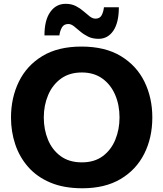

<svg xmlns="http://www.w3.org/2000/svg" viewBox="-20 -971 854 1004"><path d="M410.5 13.5Q314 13.5 243.5 -16.2Q173 -46 127.5 -97.8Q82 -149.5 59.8 -216Q37.5 -282.5 37.5 -356Q37.5 -460 78.8 -544.2Q120 -628.5 201.8 -678Q283.5 -727.5 406 -727.5Q530 -727.5 612.2 -677.5Q694.5 -627.5 735.5 -543.5Q776.5 -459.5 776.5 -357Q776.5 -250.5 734.2 -166.8Q692 -83 610.5 -34.8Q529 13.5 410.5 13.5ZM408 -122Q474 -122 517.8 -154.8Q561.5 -187.5 583.2 -241Q605 -294.5 605 -357Q605 -422.5 581.8 -476Q558.5 -529.5 514.5 -560.8Q470.5 -592 408 -592Q343 -592 298.8 -559.8Q254.5 -527.5 231.8 -474Q209 -420.5 209 -357Q209 -293.5 231 -240.2Q253 -187 297.2 -154.5Q341.5 -122 408 -122ZM495.5 -768Q464 -768 440.8 -779.5Q417.5 -791 399.5 -806.5Q381.5 -822 366.5 -833.8Q351.5 -845.5 337.5 -845.5Q314 -845.5 303.8 -827.5Q293.5 -809.5 290.5 -786H212.5Q212.5 -865.5 242.8 -908.2Q273 -951 323.5 -951Q354 -951 376.8 -939.2Q399.5 -927.5 417 -912Q434.5 -896.5 449.5 -885Q464.5 -873.5 479.5 -873.5Q502 -873.5 511.5 -891.2Q521 -909 523.5 -933H601.5Q601.5 -853 572.8 -810.5Q544 -768 495.5 -768Z"/></svg>

Font: Heraclito
Style: Bold
Weight: 700
Designer: Kostas Bartsokas (font) & Cristiano Sobral (main changes)
Foundry: Kostas Bartsokas (font) & Cristiano Sobral (main changes)
Version: Version 1.00;July 8, 2020;FontCreator 13.0.0.2655 64-bit